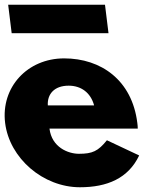

<svg xmlns="http://www.w3.org/2000/svg" viewBox="-30 -774 653 809"><path d="M4.4 -754 19.2 -634H427.2L412.4 -754ZM550.5 -232C550.8 -238 549.4 -249 548.6 -256C526.5 -436 396.2 -528 240.2 -528C85.2 -528 -26.9 -406 -8.4 -256C9.9 -107 151.8 15 306.8 15C420.8 15 510.3 -22 556.4 -119L420.5 -183C383.2 -137 359.5 -126 302.5 -126C257.5 -126 188.2 -153 178.5 -232ZM171.5 -330C168.7 -377 198.3 -413 259.3 -413C311.3 -413 351.9 -384 366.5 -330Z"/></svg>

Font: Hussar
Style: BdOpOblOne
Weight: 700
Foundry: Cannot Into Space Fonts
Version: Version 2.00